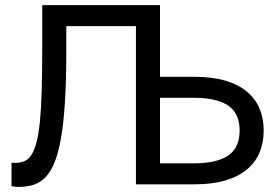

<svg xmlns="http://www.w3.org/2000/svg" viewBox="-20 -720 1095 750"><path d="M55 10Q51 10 47.5 10Q44 10 40 9.5Q36 9 32.5 8.5Q29 8 25 7V-85Q27 -84 31 -84Q35 -84 40 -84Q60 -84 75.5 -90.5Q91 -97 102.5 -114.5Q114 -132 122.5 -164Q131 -196 136 -246.5Q141 -297 143 -369Q145 -441 145 -540V-700H605V-420H740Q809 -420 860 -405Q911 -390 944.5 -362Q978 -334 994 -295.5Q1010 -257 1010 -210Q1010 -163 994 -124.5Q978 -86 944.5 -58Q911 -30 860 -15Q809 0 740 0H511V-618H239V-520Q239 -409 234 -326.5Q229 -244 219 -185Q209 -126 194 -88Q179 -50 158.5 -28.5Q138 -7 112 1.5Q86 10 55 10ZM605 -82H735Q785 -82 819.5 -90.5Q854 -99 875.5 -115.5Q897 -132 906.5 -156Q916 -180 916 -210Q916 -240 906.5 -264Q897 -288 875.5 -304.5Q854 -321 819.5 -329.5Q785 -338 735 -338H605Z"/></svg>

Font: Golos Text VF
Style: Regular
Weight: 400
Designer: A.Korolkova, Vitaly Kuzmin
Foundry: ParaType Ltd
Version: Version 2.003